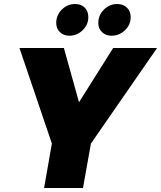

<svg xmlns="http://www.w3.org/2000/svg" viewBox="-20 -947 811 967"><path d="M241.2 -224.1 78.1 -705.1H301.8L377.9 -432.1L549.8 -705.1H771L438 -224.1L397.9 0H202.1ZM330.1 -767.1Q300.3 -767.1 281.7 -785.2Q263.2 -803.2 263.2 -831.1Q263.2 -871.1 291.5 -898.9Q319.8 -926.8 357.9 -926.8Q388.7 -926.8 406.7 -908.7Q424.8 -890.6 424.8 -860.8Q424.8 -822.3 396.2 -794.7Q367.7 -767.1 330.1 -767.1ZM542 -767.1Q512.7 -767.1 493.9 -785.2Q475.1 -803.2 475.1 -831.1Q475.1 -871.1 503.7 -898.9Q532.2 -926.8 569.8 -926.8Q600.6 -926.8 619.4 -908.4Q638.2 -890.1 638.2 -860.8Q638.2 -822.3 609.4 -794.7Q580.6 -767.1 542 -767.1Z"/></svg>

Font: Poppins ExtraBold
Style: Italic
Weight: 800
Italic angle: -10°
Designer: Ninad Kale (Devanagari), Jonny Pinhorn (Latin)
Foundry: Indian Type Foundry
Version: Version 3.200;PS 1.000;hotconv 16.6.54;makeotf.lib2.5.65590